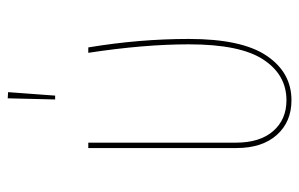

<svg xmlns="http://www.w3.org/2000/svg" viewBox="-159 -608 776 498"><g transform="rotate(-90 229.0 -359.0)"><path d="M377 -257Q377 -120 333.5 -55.5Q290 9 218 9Q162 9 128 -29Q94 -67 94 -134V-518H108V-135Q108 -73 138 -38.5Q168 -4 218 -4Q284 -4 323.5 -64Q363 -124 363 -257Q363 -374 341 -518H355Q377 -386 377 -257ZM239 -726 230 -604H220L223 -727Z"/></g></svg>

Font: Fira Sans Compressed Hair
Style: Regular
Weight: 100
Width: 1
Designer: bBox Type GmbH & Carrois Corporate GbR & Edenspiekermann AG
Foundry: bBox Type GmbH & Carrois Corporate GbR & Edenspiekermann AG
Version: Version 4.301